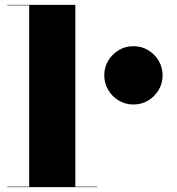

<svg xmlns="http://www.w3.org/2000/svg" viewBox="-20 -770 728 790"><path d="M409 -460Q409 -493 425.2 -520.2Q441.5 -547.5 468.8 -563.8Q496 -580 529 -580Q562 -580 589.2 -563.8Q616.5 -547.5 632.8 -520.2Q649 -493 649 -460Q649 -427 632.8 -399.8Q616.5 -372.5 589.2 -356.2Q562 -340 529 -340Q496 -340 468.8 -356.2Q441.5 -372.5 425.2 -399.8Q409 -427 409 -460ZM10 -2H100V-748H10V-750H290V-2H380V0H10Z"/></svg>

Font: Bodoni* 96pt Fatface
Style: Regular
Weight: 900
Version: Version 2.3